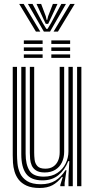

<svg xmlns="http://www.w3.org/2000/svg" viewBox="-20 -936 477 965"><path d="M179 8.8Q139 8.8 113.4 -3Q87.8 -14.8 73.5 -33.6Q59.2 -52.5 52.9 -74.6Q46.5 -96.8 45.2 -118Q44 -139.2 44 -155.2V-600H65.5V-159.2Q65.5 -140.2 67.8 -114.9Q70 -89.5 80.8 -65.6Q91.5 -41.8 116.2 -25.9Q141 -10 185.8 -10Q228.2 -10 257.8 -28Q287.2 -46 309 -80.5H314.2L304.8 -17V0H283.2L283 -6.2L295.5 -46.8H291.2Q269.8 -19.2 243.8 -5.2Q217.8 8.8 179 8.8ZM367.5 0V-600H389V0ZM204.8 -69.2Q176.8 -69.2 161.4 -79.2Q146 -89.2 139.4 -104.6Q132.8 -120 131.4 -136.9Q130 -153.8 130 -167.5V-600H151.8V-168.8Q151.8 -151.8 154 -133Q156.2 -114.2 168 -101.2Q179.8 -88.2 208 -88.2Q231.2 -88.2 247.2 -98.6Q263.2 -109 271.6 -127.6Q280 -146.2 280 -171V-600H302.5V-173Q302.5 -143.2 291.1 -119.8Q279.8 -96.2 258 -82.8Q236.2 -69.2 204.8 -69.2ZM192 -29.5Q135.5 -29.8 111.2 -62.8Q87 -95.8 87 -160.8V-600H108.8V-163.5Q108.8 -109.5 127.9 -78.9Q147 -48.2 199.8 -48.2Q240.5 -48.2 268.1 -66.8Q295.8 -85.2 309.9 -114.2Q324 -143.2 324 -174.8V-600H345.8V0H324.2V-52L328.5 -126H323Q305.8 -82 273.5 -55.5Q241.2 -29 192 -29.5ZM238 -715.2V-732.8H332.5V-715.2ZM99.8 -645V-662.5H194.2V-645ZM99.8 -680V-697.8H194.2V-680ZM99.8 -715.2V-732.8H194.2V-715.2ZM238 -645V-662.5H332.5V-645ZM238 -680V-697.8H332.5V-680ZM76.5 -916.2H99L182.5 -777.2H160.5ZM120.2 -916.2H143.5L194.5 -821L213 -790.8H219L237.2 -821L288.2 -916.2H311.5L231.5 -777.2H200.5ZM163.5 -916.2H186.8L210.2 -854.2L214.2 -836.2H217.5L221.8 -854.2L245.8 -916.2H269L234.2 -841.8L222 -816H210L197.8 -841.8ZM332.8 -916.2H355.5L271.2 -777.2H249.2Z"/></svg>

Font: Big Shoulders Inline Display Thin
Style: Bold
Weight: 700
Version: Version 2.002